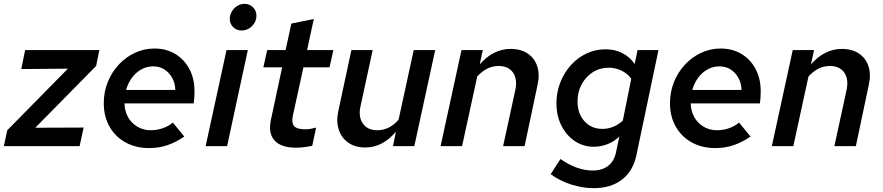

<svg xmlns="http://www.w3.org/2000/svg" viewBox="-37 -762 4601 1001"><path d="M-17 0 1 -83 317 -404 74 -402 94 -501H481L464 -418L147 -96L399 -97L378 0Z M740 10Q671 10 617.5 -19.5Q564 -49 534 -102Q504 -155 504 -224Q504 -282 524.5 -333.5Q545 -385 581.5 -424.5Q618 -464 666 -486.5Q714 -509 768 -509Q830 -509 877 -480.5Q924 -452 950.5 -402Q977 -352 977 -286Q977 -269 976 -253.5Q975 -238 973 -223H612Q613 -183 630.5 -151.5Q648 -120 679 -101.5Q710 -83 749 -83Q781 -83 811.5 -93.5Q842 -104 864 -123L924 -50Q878 -19 834 -4.5Q790 10 740 10ZM620 -293H877Q876 -329 860.5 -356.5Q845 -384 820 -400Q795 -416 761 -416Q729 -416 700.5 -400.5Q672 -385 651.5 -357.5Q631 -330 620 -293Z M1223 -603Q1196 -603 1178.5 -620.5Q1161 -638 1161 -664Q1161 -684 1172 -702.5Q1183 -721 1200.5 -731.5Q1218 -742 1238 -742Q1264 -742 1282 -724Q1300 -706 1300 -680Q1300 -649 1277 -626Q1254 -603 1223 -603ZM1035 0 1144 -501H1255L1147 0Z M1506 8Q1428 8 1394 -30Q1360 -68 1376 -140L1434 -411H1336L1356 -501H1452L1482 -639L1599 -663L1564 -501H1701L1681 -411H1545L1490 -160Q1482 -121 1496.5 -104.5Q1511 -88 1554 -88Q1566 -88 1577 -89.5Q1588 -91 1611 -97L1591 -2Q1573 2 1550.5 5Q1528 8 1506 8Z M1867 7Q1815 7 1779 -18Q1743 -43 1729 -86.5Q1715 -130 1727 -184L1795 -501H1906L1843 -210Q1830 -154 1854.5 -118.5Q1879 -83 1930 -83Q1961 -83 1989 -96.5Q2017 -110 2041 -138L2120 -501H2232L2123 0H2012L2027 -75Q1993 -35 1953 -14Q1913 7 1867 7Z M2260 0 2369 -501H2480L2464 -426Q2498 -466 2539 -486.5Q2580 -507 2625 -507Q2678 -507 2714 -483Q2750 -459 2764 -416Q2778 -373 2765 -317L2698 0H2586L2649 -290Q2662 -348 2638 -383Q2614 -418 2562 -418Q2531 -418 2503 -404Q2475 -390 2451 -363L2372 0Z M3058 219Q3000 219 2939.5 199.5Q2879 180 2834 146L2885 67Q2971 127 3053 127Q3103 127 3134.5 102Q3166 77 3175 30L3192 -50Q3166 -25 3131.5 -11Q3097 3 3058 3Q3003 3 2959 -27Q2915 -57 2889.5 -108Q2864 -159 2864 -224Q2864 -281 2884 -332Q2904 -383 2939 -422Q2974 -461 3020.5 -483Q3067 -505 3120 -505Q3169 -505 3208 -485Q3247 -465 3272 -428L3287 -501H3396L3282 42Q3265 128 3207 173.5Q3149 219 3058 219ZM3104 -90Q3133 -90 3160 -101Q3187 -112 3210 -133L3254 -351Q3236 -378 3204 -393.5Q3172 -409 3136 -409Q3090 -409 3053.5 -385.5Q3017 -362 2995.5 -322.5Q2974 -283 2974 -233Q2974 -170 3010 -130Q3046 -90 3104 -90Z M3692 10Q3623 10 3569.5 -19.5Q3516 -49 3486 -102Q3456 -155 3456 -224Q3456 -282 3476.5 -333.5Q3497 -385 3533.5 -424.5Q3570 -464 3618 -486.5Q3666 -509 3720 -509Q3782 -509 3829 -480.5Q3876 -452 3902.5 -402Q3929 -352 3929 -286Q3929 -269 3928 -253.5Q3927 -238 3925 -223H3564Q3565 -183 3582.5 -151.5Q3600 -120 3631 -101.5Q3662 -83 3701 -83Q3733 -83 3763.5 -93.5Q3794 -104 3816 -123L3876 -50Q3830 -19 3786 -4.5Q3742 10 3692 10ZM3572 -293H3829Q3828 -329 3812.5 -356.5Q3797 -384 3772 -400Q3747 -416 3713 -416Q3681 -416 3652.5 -400.5Q3624 -385 3603.5 -357.5Q3583 -330 3572 -293Z M3987 0 4096 -501H4207L4191 -426Q4225 -466 4266 -486.5Q4307 -507 4352 -507Q4405 -507 4441 -483Q4477 -459 4491 -416Q4505 -373 4492 -317L4425 0H4313L4376 -290Q4389 -348 4365 -383Q4341 -418 4289 -418Q4258 -418 4230 -404Q4202 -390 4178 -363L4099 0Z"/></svg>

Font: Red Hat Text SemiBold
Style: Italic
Weight: 600
Italic angle: -12°
Designer: Pentagram, MCKL
Foundry: Pentagram, MCKL
Version: Version 1.023